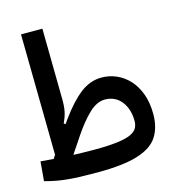

<svg xmlns="http://www.w3.org/2000/svg" viewBox="-105 -781 795 873"><g transform="rotate(-15 293.0 -345.0)"><path d="M247.1 2.9Q205.1 2.9 164.8 1.7Q124.5 0.5 84.2 -4.6Q43.9 -9.8 1.5 -22L9.3 -112.8Q73.7 -106.9 133.3 -103.8Q192.9 -100.6 257.3 -100.6Q326.2 -100.6 368.4 -106Q410.6 -111.3 432.6 -121.8Q454.6 -132.3 462.4 -147Q470.2 -161.6 470.2 -179.7Q470.2 -207 463.1 -230.2Q456.1 -253.4 442.4 -271.2Q428.7 -289.1 409.2 -298.8Q389.6 -308.6 364.7 -308.6Q326.2 -308.6 289.3 -273.4Q252.4 -238.3 212.9 -179.7Q173.3 -121.1 126 -49.8L58.6 -90.3Q126.5 -196.3 177.7 -267.1Q229 -337.9 275.4 -373.5Q321.8 -409.2 375 -409.2Q412.1 -409.2 445.6 -394.5Q479 -379.9 504.9 -351.6Q530.8 -323.2 545.7 -282Q560.5 -240.7 560.5 -188Q560.5 -125.5 533.2 -82.8Q505.9 -40 437.7 -18.6Q369.6 2.9 247.1 2.9ZM81.5 -91.8 73.2 -693.4H173.8L178.2 -358.4Q178.7 -326.7 173.6 -302.2Q168.5 -277.8 155.8 -252L171.4 -241.2Z"/></g></svg>

Font: Cascadia Mono
Style: Regular
Weight: 400
Monospace: yes
Designer: Aaron Bell
Foundry: Saja Typeworks
Version: Version 2404.023